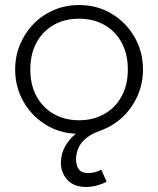

<svg xmlns="http://www.w3.org/2000/svg" viewBox="-20 -515 626 760"><path d="M321 225Q271.5 225 246 196.2Q220.5 167.5 221 127.5Q222 92 238 64Q254 36 280 14.5Q211 11 156.8 -24Q102.5 -59 71.2 -115.8Q40 -172.5 40 -240Q40 -292 59 -338.2Q78 -384.5 112.2 -419.8Q146.5 -455 192.5 -475Q238.5 -495 293 -495Q365.5 -495 422.8 -460.2Q480 -425.5 513 -367.5Q546 -309.5 546 -240Q546 -184.5 524.5 -135.8Q503 -87 464.5 -51Q426 -15 375 3Q333 17.5 307.8 44.5Q282.5 71.5 281 114.5Q280.5 137.5 291 153.8Q301.5 170 329 170Q343.5 170 356.8 166.2Q370 162.5 381 156.5L402 204.5Q383.5 214 362.8 219.5Q342 225 321 225ZM293 -39Q349.5 -39 393 -63.8Q436.5 -88.5 461.2 -133.5Q486 -178.5 486 -240Q486 -301.5 461.2 -346.8Q436.5 -392 393 -416.5Q349.5 -441 293 -441Q236.5 -441 193 -416.5Q149.5 -392 124.8 -346.8Q100 -301.5 100 -240Q100 -178.5 124.8 -133.5Q149.5 -88.5 193 -63.8Q236.5 -39 293 -39Z"/></svg>

Font: Geologica Cursive Thin
Style: Regular
Weight: 250
Designer: Sindre Bremnes, Frode Helland
Foundry: Monokrom Skriftforlag AS
Version: Version 1.010;gftools[0.9.28]